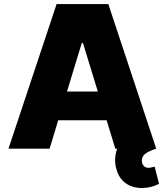

<svg xmlns="http://www.w3.org/2000/svg" viewBox="-20 -727 807 939"><path d="M21.5 0 256.8 -707H509.8L744.1 0Q708 11.7 690.9 24.7Q673.8 37.6 673.8 57.6Q673.8 74.7 682.9 84.2Q691.9 93.8 706.1 93.8Q713.9 93.8 721.7 91.6Q729.5 89.4 736.3 87.9L757.8 171.9Q718.8 192.4 674.8 192.4Q627 192.4 594.5 168.9Q562 145.5 549.8 101.6Q543 81.1 543 55.7Q543 26.9 553.2 0H543.9L501.5 -138.7H264.6L222.7 0ZM458.5 -279.3 385.7 -516.6H379.9L307.6 -279.3Z"/></svg>

Font: Pretendard Std Black
Style: Regular
Weight: 900
Designer: Base glyphs from Inter by Rasmus Andersson; Hangeul glyphs from Noto Sans CJK(Source Han Sans) by Jang Soo-young and Kan
Foundry: Kil Hyung-jin
Version: Version 1.309